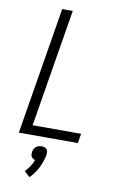

<svg xmlns="http://www.w3.org/2000/svg" viewBox="-104 -794 708 1092"><g transform="rotate(10 250.0 -248.0)"><path d="M43 0 164 -735H225L113 -55H393L384 0ZM146 239 114 209Q130 194 142 175.5Q154 157 161 137Q154 136 148.5 132Q143 128 139.5 122.5Q136 117 135.5 110Q135 103 136 96Q137 87 141 79Q145 71 152 65Q159 59 168 56.5Q177 54 185 54Q193 54 201 56.5Q209 59 214 65Q219 71 220 79Q221 87 220 96Q213 135 194.5 172.5Q176 210 146 239Z"/></g></svg>

Font: Iosevka Light Oblique
Style: Regular
Weight: 300
Italic angle: -9°
Monospace: yes
Designer: Belleve Invis
Foundry: Belleve Invis
Version: Version 32.5.0; ttfautohint (v1.8.4)